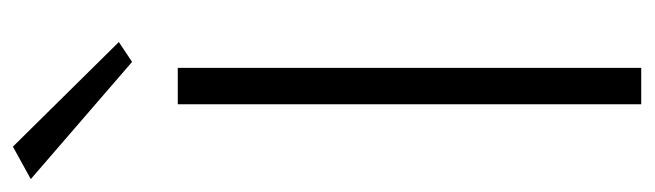

<svg xmlns="http://www.w3.org/2000/svg" viewBox="-400 -620 989 290"><g transform="rotate(-90 94.0 -474.5)"><path d="M82 -700V0H137V-700ZM-31 -922 146 -769 176 -789 18 -949Z"/></g></svg>

Font: NM-font
Style: Light
Weight: 500
Designer: ""
Foundry: ""
Version: ""